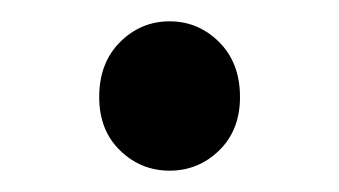

<svg xmlns="http://www.w3.org/2000/svg" viewBox="-20 -147 318 180"><path d="M139 13Q112 13 92.5 -6Q73 -25 73 -56Q73 -88 92.5 -107.5Q112 -127 139 -127Q166 -127 185.5 -107.5Q205 -88 205 -56Q205 -25 185.5 -6Q166 13 139 13Z"/></svg>

Font: Chiron Sans HK TT
Style: Regular
Weight: 400
Designer: Ryoko NISHIZUKA 西塚涼子 (kana, bopomofo & ideographs); Paul D. Hunt (Latin, Greek & Cyrillic); Sandoll Communications 산돌커뮤니
Foundry: Adobe
Version: Version 2.022;hotconv 1.0.109;makeotfexe 2.5.65596